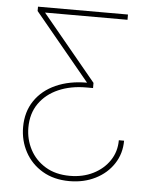

<svg xmlns="http://www.w3.org/2000/svg" viewBox="-52 -580 660 816"><g transform="rotate(5 277.5 -172.5)"><path d="M274.4 191.4Q208 191.4 159.4 162.6Q110.8 133.8 84.7 85.4Q58.6 37.1 58.6 -20.5Q58.6 -85.4 90.8 -133.1Q123 -180.7 180.4 -206.3Q237.8 -231.9 312.5 -231.9V-232.4L77.1 -517.1V-535.6H460.9V-513.2H109.4V-512.7L340.3 -233.4V-211.4H311.5Q245.1 -211.4 193.1 -188.7Q141.1 -166 111.1 -123.3Q81.1 -80.6 81.1 -20.5Q81.1 29.8 103.8 73Q126.5 116.2 169.9 142.6Q213.4 168.9 274.4 168.9Q329.6 168.9 373.5 147Q417.5 125 443.1 86.9Q468.8 48.8 468.8 0H491.2Q491.2 55.2 462.6 98.6Q434.1 142.1 385 166.7Q335.9 191.4 274.4 191.4Z"/></g></svg>

Font: Inter 20pt Thin
Style: Regular
Weight: 250
Version: Version 4.001;git-66647c0bb